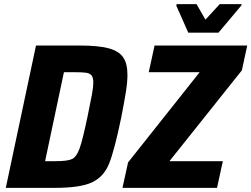

<svg xmlns="http://www.w3.org/2000/svg" viewBox="-20 -908 1215 928"><path d="M154 -688H363Q454 -688 503.5 -675Q553 -662 574.5 -632Q596 -602 596 -546Q596 -511 588.5 -464Q581 -417 566 -340Q533 -181 507.5 -117.5Q482 -54 425.5 -27Q369 0 245 0H8ZM403 -344Q418 -416 424.5 -452Q431 -488 431 -509Q431 -533 422.5 -543.5Q414 -554 396 -556.5Q378 -559 341 -559H289L198 -129H250Q307 -129 328.5 -139.5Q350 -150 364.5 -190Q379 -230 403 -344ZM572 0 599 -123 945 -559H699L727 -688H1175L1149 -568L799 -129H1057L1029 0ZM890 -750 832 -881 834 -888H930L973 -813L1042 -888H1148L1146 -881L1036 -750Z"/></svg>

Font: Saira Semi Condensed
Style: Bold Italic
Weight: 700
Width: 4
Italic angle: -12°
Designer: Hector Gatti with collaboration of the Omnibus-Type team
Foundry: Omnibus-Type
Version: Version 1.001; ttfautohint (v1.8)